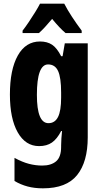

<svg xmlns="http://www.w3.org/2000/svg" viewBox="-20 -786 551 1046"><path d="M198 -560Q237 -560 263.5 -542.5Q290 -525 313 -480H321L333 -550H458V-38Q458 96 400 168Q342 240 214 240Q168 240 130.5 230Q93 220 59 200V74Q101 97 137.5 106.5Q174 116 210 116Q258 116 285.5 93Q313 70 313 14V6Q313 -10 314.5 -32.5Q316 -55 318 -72H313Q291 -29 263 -9.5Q235 10 193 10Q119 10 76.5 -65Q34 -140 34 -271Q34 -407 77 -483.5Q120 -560 198 -560ZM242 -435Q181 -435 181 -269Q181 -115 244 -115Q279 -115 296 -148.5Q313 -182 313 -254V-282Q313 -363 296.5 -399Q280 -435 242 -435ZM330 -766Q347 -733 371.5 -695.5Q396 -658 425 -619V-606H337Q306 -632 264 -683Q243 -658 224.5 -638Q206 -618 192 -606H103V-619Q118 -638 136.5 -665.5Q155 -693 172 -720.5Q189 -748 198 -766Z"/></svg>

Font: Noto Sans ExtraCondensed ExtraBold
Style: Regular
Weight: 800
Width: 2
Designer: Monotype Design Team
Foundry: Monotype Imaging Inc.
Version: Version 2.013; ttfautohint (v1.8.4.7-5d5b)